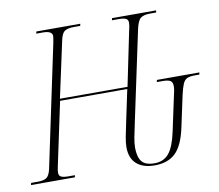

<svg xmlns="http://www.w3.org/2000/svg" viewBox="-98 -808 1040 912"><g transform="rotate(-10 421.5 -352.0)"><path d="M577 10Q521 10 490 -17.5Q459 -45 459 -98Q459 -118 464.5 -148Q470 -178 481 -228L511 -370H187L122 -64Q118 -46 118 -35Q118 -20 129.5 -15Q141 -10 164 -10H195L193 0H-19L-16 -10H14Q45 -10 58.5 -19.5Q72 -29 79 -59L203 -646Q205 -657 206.5 -665.5Q208 -674 208 -679Q208 -704 163 -704H131L133 -714H345L343 -704H313Q282 -704 267.5 -694Q253 -684 246 -648L188 -380H514L568 -642Q571 -653 572.5 -662.5Q574 -672 574 -679Q574 -693 563.5 -698.5Q553 -704 530 -704H496L498 -714H711L709 -704H680Q649 -704 634 -692.5Q619 -681 610 -637L521 -218Q510 -168 504.5 -139Q499 -110 499 -89Q499 -45 516 -22.5Q533 0 578 0Q622 0 647.5 -31Q673 -62 688 -133L722 -292Q731 -327 731 -345Q731 -365 719.5 -371.5Q708 -378 683 -378H655L657 -388H862L860 -378H838Q814 -378 801 -372Q788 -366 780.5 -349Q773 -332 765 -297L732 -143Q714 -60 677.5 -25Q641 10 577 10Z"/></g></svg>

Font: Noto Serif Display Condensed ExtraLight
Style: Italic
Weight: 200
Width: 3
Italic angle: -12°
Designer: Monotype Design Team
Foundry: Monotype Imaging Inc.
Version: Version 2.009